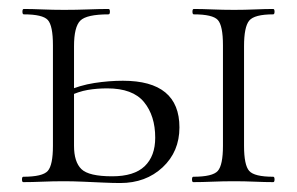

<svg xmlns="http://www.w3.org/2000/svg" viewBox="-20 -406 661 428"><path d="M411 0Q408 0 408 -6Q408 -12 411 -12Q454 -12 465.5 -25Q477 -38 477 -81V-305Q477 -349 465.5 -361.5Q454 -374 412 -374Q409 -374 409 -380Q409 -386 412 -386Q430 -386 453.5 -385Q477 -384 502 -384Q525 -384 548.5 -385Q572 -386 589 -386Q592 -386 592 -380Q592 -374 589 -374Q547 -374 535.5 -360Q524 -346 524 -303V-81Q524 -38 535.5 -25Q547 -12 589 -12Q592 -12 592 -6Q592 0 589 0Q571 0 548 -1Q525 -2 502 -2Q477 -2 453.5 -1Q430 0 411 0ZM145 -303V-81Q145 -45 161.5 -29Q178 -13 230 -13Q279 -13 302.5 -35.5Q326 -58 326 -99Q326 -148 301 -178.5Q276 -209 219 -209Q196 -209 175.5 -205.5Q155 -202 132 -191L126 -202Q158 -216 190.5 -221Q223 -226 254 -226Q380 -226 380 -122Q380 -68 342.5 -33Q305 2 248 2Q232 2 210 1Q188 0 165 -1Q142 -2 123 -2Q98 -2 74.5 -1Q51 0 32 0Q29 0 29 -6Q29 -12 32 -12Q75 -12 86.5 -25Q98 -38 98 -81V-305Q98 -349 86.5 -361.5Q75 -374 33 -374Q30 -374 30 -380Q30 -386 33 -386Q51 -386 74.5 -385Q98 -384 123 -384Q150 -384 176 -385Q202 -386 222 -386Q225 -386 225 -380Q225 -374 222 -374Q173 -374 159 -360Q145 -346 145 -303Z"/></svg>

Font: Cormorant Garamond Light
Style: Regular
Weight: 300
Designer: Christian Thalmann (Catharsis Fonts)
Foundry: Catharsis Fonts
Version: Version 4.001